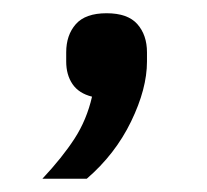

<svg xmlns="http://www.w3.org/2000/svg" viewBox="-20 -678 313 290"><path d="M141 -658Q173 -658 187.5 -641.5Q202 -625 202 -599V-585Q202 -544 178 -494.5Q154 -445 111 -408H44Q74 -440 92.5 -468.5Q111 -497 119 -532Q99 -537 89.5 -551Q80 -565 80 -585V-599Q80 -625 94.5 -641.5Q109 -658 141 -658Z"/></svg>

Font: IBM Plex Sans Hebrew
Style: Regular
Weight: 400
Designer: Mike Abbink, Paul van der Laan, Pieter van Rosmalen, Yanek Iontef
Foundry: Bold Monday
Version: Version 1.2